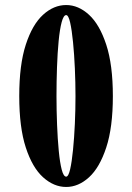

<svg xmlns="http://www.w3.org/2000/svg" viewBox="-20 -731 526 763"><path d="M243 12Q194 12 151.2 -26.5Q108.5 -65 82.5 -144.8Q56.5 -224.5 56.5 -349Q56.5 -473.5 82.5 -553.5Q108.5 -633.5 151 -672.2Q193.5 -711 243 -711Q291.5 -711 333.8 -672.2Q376 -633.5 402.2 -553.5Q428.5 -473.5 428.5 -349Q428.5 -224.5 402.2 -144.8Q376 -65 333.8 -26.5Q291.5 12 243 12ZM243 -29Q252 -29 258.8 -58.5Q265.5 -88 270.2 -135.8Q275 -183.5 277.5 -239.5Q280 -295.5 280 -349Q280 -402.5 277.5 -459Q275 -515.5 270.2 -563.5Q265.5 -611.5 258.8 -641.2Q252 -671 243 -671Q232.5 -671 225 -642.8Q217.5 -614.5 213 -567.5Q208.5 -520.5 206.5 -463.5Q204.5 -406.5 204.5 -349Q204.5 -292 206.8 -235.2Q209 -178.5 213.5 -131.8Q218 -85 225.2 -57Q232.5 -29 243 -29Z"/></svg>

Font: Imbue Thin 10pt Black
Style: Regular
Weight: 900
Version: Version 1.102